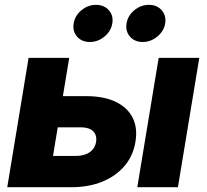

<svg xmlns="http://www.w3.org/2000/svg" viewBox="-20 -783 864 803"><path d="M177.2 -380.9H340.3Q414.6 -380.9 463.9 -357.2Q513.2 -333.5 534.7 -290.8Q556.2 -248 546.4 -189.5Q537.1 -131.8 501.2 -89.4Q465.3 -46.9 408.4 -23.4Q351.6 0 277.3 0H10.3L99.6 -541H269.5L201.7 -130.9H297.9Q333 -130.9 355.2 -146.5Q377.4 -162.1 381.8 -189.5Q386.2 -217.8 369.6 -234.1Q353 -250.5 318.4 -250.5H155.3ZM554.2 0 643.6 -541H813.5L724.1 0ZM576.7 -607.4Q543 -607.4 523.4 -630.1Q503.9 -652.8 509.3 -685.1Q514.6 -717.8 541.7 -740.2Q568.8 -762.7 602.5 -762.7Q636.7 -762.7 656.2 -740.2Q675.8 -717.8 670.9 -685.1Q665.5 -652.8 637.9 -630.1Q610.4 -607.4 576.7 -607.4ZM355.5 -607.4Q321.8 -607.4 302.2 -630.1Q282.7 -652.8 288.1 -685.1Q293.5 -717.8 320.6 -740.2Q347.7 -762.7 381.8 -762.7Q415.5 -762.7 435.3 -740.2Q455.1 -717.8 449.7 -685.1Q444.3 -652.8 417 -630.1Q389.6 -607.4 355.5 -607.4Z"/></svg>

Font: Inter 17pt ExtraBold
Style: Italic
Weight: 800
Italic angle: -9.3988°
Version: Version 4.001;git-66647c0bb